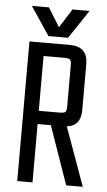

<svg xmlns="http://www.w3.org/2000/svg" viewBox="-55 -816 474 852"><g transform="rotate(5 182.0 -390.0)"><path d="M123 -260V0H55V-622H236Q315 -622 315 -543V-339Q315 -268 253 -261L347 0H273L182 -260ZM123 -563V-319H216Q236 -319 241.5 -324.5Q247 -330 247 -350V-532Q247 -552 241.5 -557.5Q236 -563 216 -563ZM224 -653H137L52 -780H128L180 -696L233 -780H309Z"/></g></svg>

Font: Teko Light
Style: Regular
Weight: 300
Designer: Manushi Parikh, Jonny Pinhorn
Foundry: Indian Type Foundry
Version: Version 1.105;PS 1.0;hotconv 1.0.78;makeotf.lib2.5.61930; tt